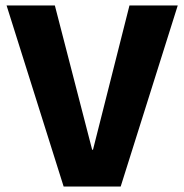

<svg xmlns="http://www.w3.org/2000/svg" viewBox="-20 -680 672 700"><path d="M212 0 4 -660H180L316 -134H319L452 -660H628L420 0Z"/></svg>

Font: Bricolage Grotesque 48pt ExtraBold
Style: Regular
Weight: 800
Designer: Mathieu Triay
Foundry: Atelier Triay
Version: Version 1.000; ttfautohint (v1.8.4.7-5d5b);gftools[0.9.32]